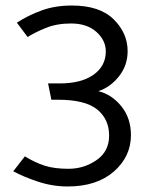

<svg xmlns="http://www.w3.org/2000/svg" viewBox="-20 -599 557 695"><path d="M240 -579Q341 -579 391.5 -529Q442 -479 442 -414Q442 -362 410.5 -322.5Q379 -283 336 -269Q385 -257 419.5 -214Q454 -171 454 -110Q454 -32 392 22Q330 76 225 76Q170 76 117.5 58.5Q65 41 28 21L70 -33Q106 -11 141 0.5Q176 12 228 12Q284 12 329.5 -19.5Q375 -51 375 -108Q375 -168 331.5 -203Q288 -238 190 -238H166L154 -297H196Q274 -297 318.5 -328.5Q363 -360 363 -413Q363 -453 329 -483.5Q295 -514 237 -514Q185 -514 145 -497.5Q105 -481 80 -465L41 -517Q83 -544 131.5 -561.5Q180 -579 240 -579Z"/></svg>

Font: Palanquin
Style: Regular
Weight: 400
Designer: Pria Ravichandran
Version: Version 1.0.4